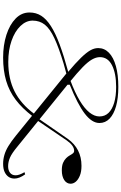

<svg xmlns="http://www.w3.org/2000/svg" viewBox="206 -969 778 1230"><g transform="rotate(90 595.0 -354.0)"><path d="M349 15Q269 15 203.5 -6Q138 -27 99 -65Q60 -103 60 -154Q60 -196 81 -229Q102 -262 147 -291Q192 -320 264.5 -347Q337 -374 440 -402Q383 -450 350 -484Q317 -518 302.5 -543.5Q288 -569 288 -594Q288 -634 318 -663Q348 -692 403.5 -707.5Q459 -723 537 -723Q609 -723 660.5 -708.5Q712 -694 740 -667Q768 -640 768 -602Q768 -554 708 -508Q648 -462 523 -412V-394L496 -416Q573 -445 624 -475.5Q675 -506 700.5 -538Q726 -570 726 -602Q726 -637 703 -660.5Q680 -684 638 -696.5Q596 -709 537 -709Q450 -709 398 -682.5Q346 -656 346 -605Q346 -581 361 -554.5Q376 -528 411 -494Q446 -460 506 -411L921 -75Q962 -41 989.5 -29Q1017 -17 1045 -17Q1071 -17 1087 -29.5Q1103 -42 1103 -65Q1103 -77 1098 -91Q1093 -105 1083 -122L1097 -126Q1110 -108 1117 -90.5Q1124 -73 1124 -58Q1124 -36 1113 -20Q1102 -4 1081.5 5.5Q1061 15 1029 15Q1001 15 973 7Q945 -1 915.5 -19Q886 -37 850 -66L451 -390L389 -373Q286 -342 225 -313.5Q164 -285 138 -252Q112 -219 112 -174Q112 -132 146.5 -96Q181 -60 241 -39Q301 -18 377 -18Q485 -18 565.5 -58.5Q646 -99 710 -185L724 -173Q674 -107 619 -65.5Q564 -24 498 -4.5Q432 15 349 15ZM1072 -361Q1041 -361 1023 -369Q1005 -377 993.5 -388.5Q982 -400 975.5 -412Q969 -424 962.5 -432Q956 -440 946 -440Q930 -440 913.5 -428.5Q897 -417 880 -393L753 -206L742 -215L870 -400Q901 -443 944 -465Q987 -487 1042 -487Q1080 -487 1105.5 -476.5Q1131 -466 1144 -450.5Q1157 -435 1157 -417Q1157 -405 1151 -394.5Q1145 -384 1133.5 -376.5Q1122 -369 1106.5 -365Q1091 -361 1072 -361Z"/></g></svg>

Font: Kalnia Expanded ExtraLight
Style: Regular
Weight: 250
Width: 7
Designer: Frida Medrano
Foundry: Frida Medrano
Version: Version 1.105